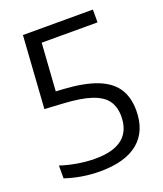

<svg xmlns="http://www.w3.org/2000/svg" viewBox="-138 -831 789 931"><g transform="rotate(-20 256.0 -365.0)"><path d="M218 9.5Q171 9.5 125 1.8Q79 -6 39 -19.5V-85.5Q81 -72 127 -64.2Q173 -56.5 216.5 -56.5Q311.5 -56.5 358.2 -94.5Q405 -132.5 405 -207.5Q405 -256 381.8 -288.2Q358.5 -320.5 305 -338.5Q251.5 -356.5 159.5 -361.5L66.5 -367L91.5 -740H452.5V-674H130L166.5 -707L145.5 -396.5L94 -431.5L187 -426.5Q291.5 -420 357 -394.5Q422.5 -369 452.8 -323Q483 -277 483 -209Q483 -102.5 415.8 -46.5Q348.5 9.5 218 9.5Z"/></g></svg>

Font: Encode Sans SC Condensed Thin
Style: Regular
Weight: 400
Version: Version 3.002